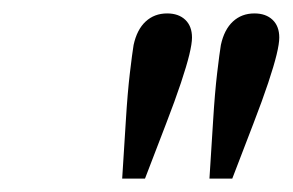

<svg xmlns="http://www.w3.org/2000/svg" viewBox="-20 -757 436 286"><path d="M196 -491H162Q165 -537 167.5 -578Q170 -619 173.5 -648.5Q177 -678 179 -690Q184 -713 197 -725Q210 -737 229 -737Q246 -737 256 -727.5Q266 -718 266 -701Q266 -692 262 -675.5Q258 -659 249.5 -633.5Q241 -608 227.5 -573Q214 -538 196 -491ZM326 -491H292Q295 -537 297.5 -578Q300 -619 303.5 -648.5Q307 -678 309 -690Q314 -713 327 -725Q340 -737 359 -737Q376 -737 386 -727.5Q396 -718 396 -701Q396 -692 392 -675.5Q388 -659 379.5 -633.5Q371 -608 357.5 -573Q344 -538 326 -491Z"/></svg>

Font: Wix Madefor Text
Style: Italic
Weight: 400
Italic angle: -12°
Designer: Dalton Maag Ltd
Foundry: Dalton Maag Ltd
Version: Version 3.100